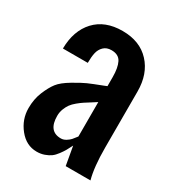

<svg xmlns="http://www.w3.org/2000/svg" viewBox="-158 -731 766 836"><g transform="rotate(30 225.0 -312.5)"><path d="M214.4 -633.8Q301.8 -633.8 351.8 -579.8Q401.9 -525.9 401.9 -437.5V-156.2Q401.9 -58.6 418 0H293.5L276.9 -93.8Q267.1 -74.2 261 -63.5Q254.9 -52.7 243.2 -36.9Q231.4 -21 219.7 -12.5Q208 -3.9 190.4 2.4Q172.9 8.8 151.9 8.8Q99.6 8.8 63.2 -36.4Q26.9 -81.5 26.9 -138.2Q26.9 -183.6 42.2 -220.7Q57.6 -257.8 74.7 -280Q91.8 -302.2 131.8 -325.9Q171.9 -349.6 192.4 -358.6Q212.9 -367.7 263.7 -387.2Q272.5 -390.6 276.9 -392.6V-437.5Q276.9 -484.9 263.7 -511Q250.5 -537.1 214.4 -537.1Q189.9 -537.1 175.5 -522.9Q161.1 -508.8 156.5 -488.3Q151.9 -467.8 151.9 -437.5H26.9Q27.8 -527.3 77.1 -580.6Q126.5 -633.8 214.4 -633.8ZM276.9 -312.5Q269 -307.1 251 -295.9Q232.9 -284.7 222.2 -277.6Q211.4 -270.5 196.3 -258.1Q181.2 -245.6 172.9 -234.1Q164.6 -222.7 158.2 -206.1Q151.9 -189.5 151.9 -171.4Q151.9 -93.8 214.4 -93.8Q227.5 -93.8 240 -101.6Q252.4 -109.4 259 -116.9Q265.6 -124.5 274.4 -136.2Q275.9 -138.7 276.9 -139.6Z"/></g></svg>

Font: OswaldRegular
Style: Regular
Weight: 400
Designer: vernon adams
Foundry: vernon adams
Version: Version 1.000